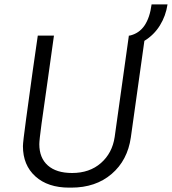

<svg xmlns="http://www.w3.org/2000/svg" viewBox="-20 -849 787 879"><path d="M641 -662 579 -220Q564 -115 491 -52.5Q418 10 306 10H297Q199 10 142 -41.5Q85 -93 85 -180Q85 -198 99.5 -304Q114 -410 130 -526L153 -686H227Q208 -555 200 -493Q180 -355 170 -281Q160 -207 160 -189Q160 -126 199 -91.5Q238 -57 310 -57Q390 -57 442 -102.5Q494 -148 505 -222L570 -686H574Q617 -696 641.5 -732Q666 -768 674 -829H747Q739 -776 712 -732.5Q685 -689 641 -662Z"/></svg>

Font: Chivo Light Italic
Style: Regular
Weight: 300
Italic angle: -8.05°
Designer: Hector Gatti
Foundry: Omnibus-Type
Version: Version 1.007